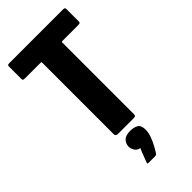

<svg xmlns="http://www.w3.org/2000/svg" viewBox="-277 -734 1018 1018"><g transform="rotate(-45 231.5 -225.0)"><path d="M170 0Q165 0 160 -4Q155 -8 155 -14V-550Q155 -555 154 -556Q153 -557 148 -557H34Q21 -557 18.5 -559.5Q16 -562 16 -571V-660Q16 -668 18.5 -670.5Q21 -673 32 -673H429Q441 -673 444 -670.5Q447 -668 447 -660V-571Q447 -562 444 -559.5Q441 -557 428 -557H314Q308 -557 307 -556Q306 -555 306 -550V-14Q306 0 292 0ZM292 88Q292 110 283 134.5Q274 159 262 181Q250 203 241 216Q236 223 228 223Q215 223 203 223Q191 223 179 223Q171 223 171 220Q171 217 175 207Q180 196 188 173Q196 150 203 137Q183 134 173.5 118Q164 102 164 89Q164 66 179 50Q194 34 229 34Q255 34 273.5 44Q292 54 292 88Z"/></g></svg>

Font: Glory ExtraBold
Style: Regular
Weight: 800
Designer: Robert Leuschke
Foundry: Robert Leuschke
Version: Version 1.011